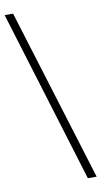

<svg xmlns="http://www.w3.org/2000/svg" viewBox="-102 -812 543 1031"><g transform="rotate(-10 169.5 -297.0)"><path d="M338 173 48 -767H2L290 173Z"/></g></svg>

Font: Kiri Minchoo Light
Style: Regular
Weight: 300
Designer: Ryoko NISHIZUKA 西塚涼子 (kana & ideographs); Frank Grießhammer (Latin, Greek & Cyrillic);
akenotsuki.com/eyeben/fonts/ (U+
Foundry: Adobe
akenotsuki.com/eyeben/fonts/
Version: Version 4.002;hotconv 1.0.119;makeotfexe 2.5.65604